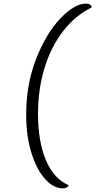

<svg xmlns="http://www.w3.org/2000/svg" viewBox="-20 -916 553 1056"><path d="M124 -286Q124 -453 179 -593Q234 -733 312 -814.5Q390 -896 452 -896Q469 -896 476.5 -890Q484 -884 484 -875Q394 -831 327 -744.5Q260 -658 224.5 -541Q189 -424 189 -290Q189 -140 232 -36.5Q275 67 358 103Q351 120 325 120Q275 120 228.5 69Q182 18 153 -74.5Q124 -167 124 -286Z"/></svg>

Font: Charmonman
Style: Regular
Weight: 400
Designer: Ekaluck Peanpanawate
Foundry: Cadson Demak Co.,Ltd.
Version: Version 1.000; ttfautohint (v1.6)